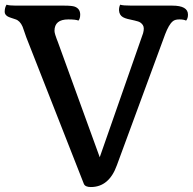

<svg xmlns="http://www.w3.org/2000/svg" viewBox="-23 -772 806 802"><path d="M754.4 -686Q744.1 -690.9 726.1 -690.9Q708 -690.9 699 -683.3Q689.9 -675.8 682.1 -662.1Q674.3 -648.4 667 -629.4L465.3 -82Q432.6 9.3 356.4 9.3Q332.5 9.3 327.1 -4.4L86.4 -617.2Q82.5 -627 79.1 -638.4Q75.7 -649.9 71.3 -660.6Q60.5 -685.5 41.5 -691.4Q30.3 -695.3 21.7 -698Q13.2 -700.7 7.8 -704.1Q-3.4 -711.4 -3.4 -722.7Q-3.4 -740.2 4.4 -752.4Q15.6 -748.5 43 -748.5H245.1Q277.8 -748.5 289.6 -744.1Q312 -735.4 312 -710.9Q312 -694.3 304.7 -686Q293.9 -690.9 262.2 -690.9Q204.6 -690.9 204.6 -643.1Q204.6 -637.2 208 -626L213.9 -608.9Q216.3 -602.5 218.3 -597.7L393.6 -115.2L574.7 -633.3Q577.6 -644 577.6 -652.6Q577.6 -661.1 573.7 -667.2Q569.8 -673.3 563.5 -677.7Q556.6 -682.6 539.1 -686.3Q521.5 -689.9 510 -692.9Q498.5 -695.8 490.7 -700.2Q475.1 -709 474.1 -729.5Q474.1 -743.2 479 -752.4Q490.2 -748.5 527.3 -748.5H696.8Q762.2 -748.5 762.2 -710.9Q762.2 -694.8 754.4 -686Z"/></svg>

Font: Quando
Style: Regular
Weight: 400
Version: Version 1.002